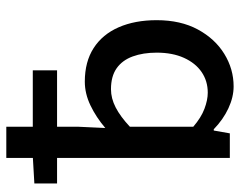

<svg xmlns="http://www.w3.org/2000/svg" viewBox="-96 -653 761 609"><g transform="rotate(-90 284.5 -348.5)"><path d="M315 12Q281 12 245.5 -4.5Q210 -21 179 -51H175L166 0H88V-709H187V-481L183 -395Q217 -424 254.5 -442Q292 -460 330 -460Q393 -460 436.5 -432Q480 -404 502.5 -352.5Q525 -301 525 -232Q525 -156 495.5 -101.5Q466 -47 418 -17.5Q370 12 315 12ZM295 -70Q332 -70 360.5 -89.5Q389 -109 405.5 -145.5Q422 -182 422 -232Q422 -275 410 -308Q398 -341 372.5 -359Q347 -377 306 -377Q277 -377 248 -362Q219 -347 187 -317V-116Q216 -91 244 -80.5Q272 -70 295 -70ZM7 -548V-620L93 -625H366V-548Z"/></g></svg>

Font: Source Sans 3 Medium
Style: Regular
Weight: 500
Designer: Paul D. Hunt
Foundry: Adobe
Version: Version 3.052;hotconv 1.1.0;makeotfexe 2.6.0